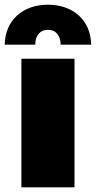

<svg xmlns="http://www.w3.org/2000/svg" viewBox="-41 -797 408 817"><path d="M50 0H276V-547H50ZM-21 -607H109C109 -644 128 -670 163 -670C198 -670 217 -644 217 -607H347C345 -712 269 -777 163 -777C57 -777 -19 -712 -21 -607Z"/></svg>

Font: Chess Sans Black
Style: Regular
Weight: 900
Designer: Wolf Bōese
Foundry: Wolf Bōese
Version: Version 7.223;Glyphs 3.3 (3306)